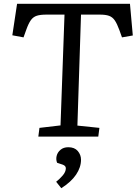

<svg xmlns="http://www.w3.org/2000/svg" viewBox="-20 -720 721 1012"><path d="M188 -46 299 -59 320 -643H224Q193 -643 174 -637Q155 -631 142.5 -613.5Q130 -596 118 -562L104 -523L45 -534L70 -700H665L680 -533L623 -523L609 -562Q597 -595 585 -612.5Q573 -630 555 -636.5Q537 -643 506 -643H407L388 -58L504 -46L498 0H182ZM303 272 276 238Q293 225 310 205.5Q327 186 327 167Q327 154 311 148L281 138Q274 121 278.5 102Q283 83 299 69.5Q315 56 340 56Q373 56 390 76Q407 96 407 122Q407 162 381 200.5Q355 239 303 272Z"/></svg>

Font: Literata 7pt
Style: Italic
Weight: 400
Italic angle: -2°
Designer: Latin by Veronika Burian and Jose Scaglione. Greek by Irene Vlachou. Cyrillic by Vera Evstafieva
Foundry: TypeTogether
Version: Version 3.002